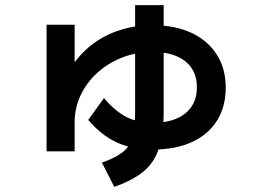

<svg xmlns="http://www.w3.org/2000/svg" viewBox="-20 -646 1040 746"><path d="M161 -58V-550H270V-285H209Q229 -346 263.5 -395Q298 -444 344.5 -478Q391 -512 449 -530Q507 -548 573 -548Q660 -548 723.5 -518.5Q787 -489 822 -434.5Q857 -380 857 -306Q857 -231 823 -177Q789 -123 725.5 -94Q662 -65 574 -65Q493 -65 433 -93Q373 -121 323 -180L384 -265Q428 -213 472 -191Q516 -169 574 -169Q655 -169 700 -205.5Q745 -242 745 -306Q745 -350 725 -380.5Q705 -411 666.5 -427.5Q628 -444 573 -444Q509 -444 454.5 -422.5Q400 -401 358.5 -363.5Q317 -326 293.5 -276.5Q270 -227 270 -170V-58ZM376 -14Q429 -33 457 -55Q485 -77 495 -115Q505 -153 505 -217V-626H616V-217Q616 -130 598.5 -73Q581 -16 538.5 19.5Q496 55 424 80Z"/></svg>

Font: M PLUS 1 SemiBold
Style: Regular
Weight: 600
Designer: Coji Morishita
Foundry: UNDERFOREST DESIGN
Version: Version 1.001